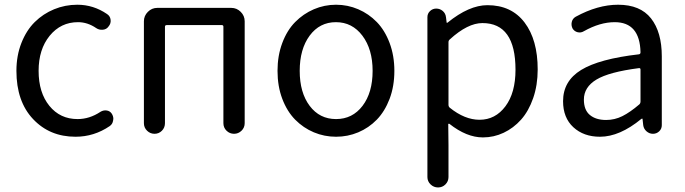

<svg xmlns="http://www.w3.org/2000/svg" viewBox="-20 -577 2954 828"><path d="M305.7 12.7Q194.3 12.7 122.6 -63.5Q50.8 -139.6 50.8 -271.5Q50.8 -336.9 72.3 -391.6Q93.8 -446.3 129.9 -481.9Q166 -517.6 213.4 -537.1Q260.7 -556.6 313.5 -556.6Q382.8 -556.6 441.4 -516.6Q455.1 -507.8 457 -491.7Q459 -475.6 448.2 -462.9Q439.5 -450.2 423.3 -448.7Q407.2 -447.3 394.5 -456.1Q357.4 -481.4 316.4 -481.4Q242.2 -481.4 194.3 -422.9Q146.5 -364.3 146.5 -271.5Q146.5 -177.7 192.9 -120.6Q239.3 -63.5 314.5 -63.5Q366.2 -63.5 413.1 -94.7Q425.8 -102.5 439.9 -100.6Q454.1 -98.6 461.9 -86.9Q468.8 -76.2 468.8 -64.5Q468.8 -61.5 467.8 -57.6Q465.8 -42 453.1 -33.2Q385.7 12.7 305.7 12.7Z M600.6 -45.9V-485.4Q600.6 -508.8 617.7 -525.9Q634.8 -543 658.2 -543H977.5Q1001 -543 1018.1 -525.9Q1035.2 -508.8 1035.2 -485.4V-45.9Q1035.2 -26.4 1021.5 -13.2Q1007.8 0 989.3 0Q970.7 0 957 -13.2Q943.4 -26.4 943.4 -45.9V-461.9Q943.4 -468.8 936.5 -468.8H699.2Q691.4 -468.8 691.4 -461.9V-45.9Q691.4 -26.4 678.2 -13.2Q665 0 646.5 0Q627.9 0 614.3 -13.2Q600.6 -26.4 600.6 -45.9Z M1176.8 -271.5Q1176.8 -336.9 1197.3 -391.6Q1217.8 -446.3 1252.9 -481.9Q1288.1 -517.6 1333.5 -537.1Q1378.9 -556.6 1429.2 -556.6Q1479.5 -556.6 1524.9 -537.1Q1570.3 -517.6 1605 -481.9Q1639.6 -446.3 1660.2 -391.6Q1680.7 -336.9 1680.7 -271.5Q1680.7 -205.1 1660.2 -150.9Q1639.6 -96.7 1605 -61Q1570.3 -25.4 1524.9 -6.3Q1479.5 12.7 1429.2 12.7Q1378.9 12.7 1333.5 -6.3Q1288.1 -25.4 1252.9 -61Q1217.8 -96.7 1197.3 -150.9Q1176.8 -205.1 1176.8 -271.5ZM1586.9 -271.5Q1586.9 -364.3 1543 -422.9Q1499 -481.4 1428.7 -481.4Q1358.4 -481.4 1315.4 -423.3Q1272.5 -365.2 1272.5 -271.5Q1272.5 -177.7 1315.4 -120.6Q1358.4 -63.5 1429.2 -63.5Q1500 -63.5 1543.5 -120.6Q1586.9 -177.7 1586.9 -271.5Z M1823.2 186.5V-502.9Q1823.2 -518.6 1834.5 -529.3Q1845.7 -540 1861.3 -540Q1877 -540 1889.2 -529.8Q1901.4 -519.5 1903.3 -502.9L1906.2 -479.5Q1906.2 -478.5 1907.7 -478.5Q1909.2 -478.5 1910.2 -479.5Q2002.9 -554.7 2082 -554.7Q2185.5 -554.7 2242.2 -480Q2298.8 -405.3 2298.8 -277.3Q2298.8 -210 2279.3 -153.8Q2259.8 -97.7 2227.1 -61Q2194.3 -24.4 2151.9 -4.4Q2109.4 15.6 2062.5 15.6Q1992.2 15.6 1918 -43Q1916 -43.9 1914.1 -43Q1912.1 -42 1913.1 -40L1914.1 47.9V186.5Q1914.1 205.1 1900.9 218.3Q1887.7 231.4 1869.1 231.4Q1850.6 231.4 1836.9 218.3Q1823.2 205.1 1823.2 186.5ZM2047.9 -60.5Q2116.2 -60.5 2159.7 -118.7Q2203.1 -176.8 2203.1 -276.4Q2203.1 -477.5 2060.5 -477.5Q1997.1 -477.5 1919.9 -407.2Q1914.1 -402.3 1914.1 -395.5V-125Q1914.1 -117.2 1919.9 -112.3Q1984.4 -60.5 2047.9 -60.5Z M2567.4 12.7Q2497.1 12.7 2452.6 -28.3Q2408.2 -69.3 2408.2 -140.6Q2408.2 -227.5 2486.3 -275.4Q2564.5 -323.2 2735.4 -342.8Q2742.2 -343.8 2742.2 -351.6Q2739.3 -481.4 2630.9 -481.4Q2567.4 -481.4 2498 -442.4Q2485.4 -434.6 2471.2 -438Q2457 -441.4 2449.2 -454.1Q2442.4 -467.8 2445.8 -482.4Q2449.2 -497.1 2462.9 -504.9Q2557.6 -556.6 2645.5 -556.6Q2741.2 -556.6 2787.6 -497.6Q2834 -438.5 2834 -334V-37.1Q2834 -21.5 2822.8 -10.7Q2811.5 0 2795.9 0Q2780.3 0 2768.1 -10.7Q2755.9 -21.5 2753.9 -37.1L2751 -63.5Q2751 -65.4 2749.5 -65.4Q2748 -65.4 2746.1 -64.5Q2652.3 12.7 2567.4 12.7ZM2593.8 -59.6Q2630.9 -59.6 2664.1 -76.2Q2697.3 -92.8 2737.3 -127Q2742.2 -131.8 2742.2 -139.6V-276.4Q2742.2 -283.2 2737.3 -283.2Q2736.3 -283.2 2735.4 -283.2Q2606.4 -266.6 2552.2 -233.9Q2498 -201.2 2498 -147.5Q2498 -102.5 2523.9 -81.1Q2549.8 -59.6 2593.8 -59.6Z"/></svg>

Font: Gen Jyuu Gothic P Regular
Style: Regular
Weight: 400
Designer: [Source Han Sans]
Ryoko NISHIZUKA  (kana & ideographs); Paul D. Hunt (Latin, Greek & Cyrillic); Wenlong ZHANG  (bopomofo
Version: Version 1.002.20150607